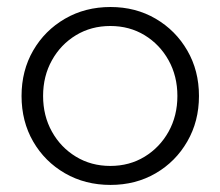

<svg xmlns="http://www.w3.org/2000/svg" viewBox="-20 -518 629 548"><path d="M295.4 9.8Q223.1 9.8 165.5 -23.4Q107.9 -56.6 74.7 -114Q41.5 -171.4 41.5 -244.1Q41.5 -316.4 74.7 -373.8Q107.9 -431.2 165.5 -464.6Q223.1 -498 295.4 -498Q367.2 -498 424.3 -464.6Q481.4 -431.2 514.6 -373.8Q547.9 -316.4 547.9 -244.1Q547.9 -171.9 514.6 -114.3Q481.4 -56.6 424.3 -23.4Q367.2 9.8 295.4 9.8ZM294.9 -44.4Q349.6 -44.4 392.8 -70.8Q436 -97.2 461.2 -142.3Q486.3 -187.5 486.3 -244.1Q486.3 -300.8 461.2 -345.9Q436 -391.1 392.8 -417.5Q349.6 -443.8 294.9 -443.8Q240.2 -443.8 196.8 -417.5Q153.3 -391.1 128.2 -345.9Q103 -300.8 103 -244.1Q103 -187.5 128.2 -142.3Q153.3 -97.2 196.8 -70.8Q240.2 -44.4 294.9 -44.4Z"/></svg>

Font: Kumbh Sans Light
Style: Regular
Weight: 300
Version: Version 1.004